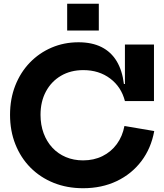

<svg xmlns="http://www.w3.org/2000/svg" viewBox="-20 -998 879 1031"><path d="M426 12.7Q339.9 12.7 268 -16.2Q196.1 -45.2 143.7 -97.9Q91.4 -150.7 62.7 -222.9Q33.9 -295.1 33.9 -381.5Q33.9 -467.5 62.1 -538.8Q90.2 -610.1 140.4 -662Q190.6 -713.9 257.4 -742.5Q324.2 -771 401.5 -771Q473.7 -771 525 -745.3Q576.2 -719.6 606.4 -669.7Q636.5 -619.8 645.4 -547H682.3L650.8 -455.3Q631.4 -531.3 571.5 -576.4Q511.6 -621.5 427.4 -621.5Q359.3 -621.5 307.6 -591.2Q255.8 -560.9 226.7 -506.8Q197.6 -452.6 197.6 -381.5Q197.6 -327.5 214.2 -282.6Q230.8 -237.6 261.2 -204.9Q291.6 -172.2 333.6 -154.5Q375.5 -136.8 426 -136.8Q483.8 -136.8 530.2 -159.7Q576.6 -182.6 607.1 -224.1Q637.6 -265.6 648.2 -321.5L808.2 -294.3Q791.5 -201.8 739.2 -132.7Q686.8 -63.7 606.8 -25.5Q526.7 12.7 426 12.7ZM650.8 -455.3V-758.9H806.8V-455.3ZM340.7 -978.1H510.6V-834H340.7Z"/></svg>

Font: Hepta Slab ExtraLight
Style: Regular
Weight: 200
Designer: Michael LaGattuta
Foundry: Michael LaGattuta
Version: Version 1.100